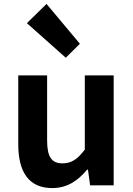

<svg xmlns="http://www.w3.org/2000/svg" viewBox="-20 -944 677 978"><path d="M246 14C322 14 376 -23 424 -80H428L439 0H559V-560H412V-182C374 -132 344 -112 298 -112C244 -112 220 -143 220 -229V-560H73V-210C73 -70 125 14 246 14ZM315 -650 387 -721 217 -924 117 -826Z"/></svg>

Font: Noto Sans HK
Style: Bold
Weight: 700
Designer: Ryoko NISHIZUKA 西塚涼子 (kana, bopomofo & ideographs); Paul D. Hunt (Latin, Greek & Cyrillic); Sandoll Communications 산돌커뮤니
Foundry: Adobe
Version: Version 2.002;hotconv 1.0.116;makeotfexe 2.5.65601